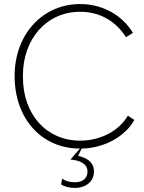

<svg xmlns="http://www.w3.org/2000/svg" viewBox="-20 -726 710 946"><path d="M374 6 327 60C373 64 411 80 411 119C411 153 387 172 349 172C321 172 301 165 286 154L281 183C297 193 320 200 351 200C391 200 443 177 443 119C443 73 409 52 365 42L382 6C495 4 597 -54 642 -135L610 -156C567 -82 476 -33 375 -33C208 -33 93 -163 93 -345V-354C93 -535 210 -668 375 -668C472 -668 550 -622 601 -543L635 -564C583 -650 487 -706 375 -706C188 -706 52 -555 52 -352C52 -142 184 6 374 6Z"/></svg>

Font: Fixel Display ExtraLight
Style: Regular
Weight: 200
Designer: AlfaBravo + MacPaw
Foundry: Kyrylo Tkachov, Marchela Mozhyna, Serhii Makarenko, Maria Weinstein, Zakhar Kryvoshyya
Version: Version 1.211